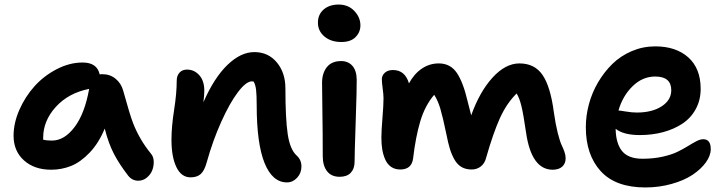

<svg xmlns="http://www.w3.org/2000/svg" viewBox="-20 -760 3149 836"><path d="M203.1 -21Q129.4 -21 84.2 -61.8Q39.1 -102.5 39.1 -168.9Q39.1 -224.1 64.2 -281.5Q89.4 -338.9 130.1 -384.3Q170.9 -429.7 226.8 -458.7Q282.7 -487.8 339.8 -487.8Q402.8 -487.8 414.1 -436Q418 -437 425.8 -437Q459 -437 483.2 -417.2Q507.3 -397.5 516.1 -366.2Q545.4 -259.8 559.6 -223.6Q587.4 -151.9 638.2 -89.8Q648.9 -76.7 649.4 -56.4Q649.9 -36.1 642.6 -17.8Q635.3 0.5 618.9 13.7Q602.5 26.9 582 26.9Q555.7 26.9 538.1 4.9Q500 -44.4 476.3 -89.6Q452.6 -134.8 436 -200.2Q410.2 -137.2 370.6 -95.7Q331.1 -54.2 289.8 -37.6Q248.5 -21 203.1 -21ZM168 -160.2V-151.9Q183.1 -147.9 206.1 -147.9Q260.3 -147.9 304.7 -206.8Q349.1 -265.6 368.2 -373Q277.8 -355 222.9 -294.4Q168 -233.9 168 -160.2Z M1229.5 34.2Q1166 34.2 1131.8 -50.5Q1097.7 -135.3 1097.7 -301.8Q1097.7 -346.7 1095 -368.9Q1092.3 -391.1 1084.5 -404.8Q1081.5 -405.8 1076.7 -405.8Q1051.8 -405.8 1016.1 -358.9Q980.5 -312 943.6 -230.2Q906.7 -148.4 880.4 -54.2Q870.6 -17.6 854.5 -2.7Q838.4 12.2 809.6 12.2Q769.5 12.2 748 -32.5Q726.6 -77.1 726.6 -150.9Q726.6 -208 738 -280.8Q749.5 -353.5 749.5 -409.2Q749.5 -430.2 761.5 -443.6Q773.4 -457 794.4 -457Q825.7 -457 847.7 -432.6Q869.6 -408.2 869.6 -365.2Q869.6 -347.2 865.7 -314.9Q912.6 -421.9 970.5 -477.5Q1028.3 -533.2 1087.4 -533.2Q1147.9 -533.2 1185.3 -488.3Q1222.7 -443.4 1222.7 -375Q1222.7 -244.1 1232.7 -176.3Q1242.7 -108.4 1272.5 -82Q1292.5 -63.5 1292.5 -35.2Q1292.5 -6.3 1273.7 13.9Q1254.9 34.2 1229.5 34.2Z M1466.3 -577.1Q1420.9 -577.1 1392.6 -601.1Q1364.3 -625 1364.3 -661.1Q1364.3 -697.3 1389.4 -718.8Q1414.6 -740.2 1454.1 -740.2Q1496.6 -740.2 1522.9 -712.2Q1549.3 -684.1 1549.3 -649.9Q1549.3 -620.1 1528.3 -598.6Q1507.3 -577.1 1466.3 -577.1ZM1459 9.8Q1422.9 9.8 1404.1 -14.4Q1385.3 -38.6 1385.3 -80.1Q1385.3 -179.7 1383.8 -272.5Q1382.3 -365.2 1382.3 -398.9Q1382.3 -441.4 1403.3 -467.8Q1424.3 -494.1 1465.3 -494.1Q1496.1 -494.1 1514.4 -473.4Q1532.7 -452.6 1533.2 -413.1Q1533.7 -377.4 1528.8 -232.7Q1523.9 -87.9 1523.9 -55.2Q1523.9 -25.4 1507.3 -7.8Q1490.7 9.8 1459 9.8Z M1722.7 -22Q1699.7 -22 1683.1 -33.4Q1666.5 -44.9 1657.5 -65.2Q1648.4 -85.4 1644.5 -108.9Q1640.6 -132.3 1640.6 -160.2Q1640.6 -190.9 1645.3 -246.6Q1649.9 -302.2 1649.9 -332Q1649.9 -347.7 1646.2 -375Q1642.6 -402.3 1642.6 -415Q1642.6 -431.6 1655.8 -443.4Q1668.9 -455.1 1690.9 -455.1Q1743.7 -455.1 1760.7 -397Q1783.2 -438.5 1816.7 -461.2Q1850.1 -483.9 1890.6 -483.9Q1940.9 -483.9 1968.8 -443.1Q1996.6 -402.3 2015.6 -320.8Q2024.4 -285.2 2031.7 -257.8Q2068.8 -361.3 2125 -422.6Q2181.2 -483.9 2241.7 -483.9Q2308.1 -483.9 2342.5 -433.3Q2377 -382.8 2391.6 -271Q2398.9 -219.2 2408.4 -181.6Q2418 -144 2425.3 -128.7Q2432.6 -113.3 2437.7 -98.9Q2442.9 -84.5 2442.9 -70.8Q2442.9 -47.9 2428 -34.4Q2413.1 -21 2386.7 -21Q2293.9 -21 2270.5 -183.1Q2258.8 -264.2 2250.2 -298.8Q2241.7 -333.5 2229.5 -353Q2185.5 -309.6 2156.2 -244.4Q2127 -179.2 2096.7 -73.2Q2090.8 -48.8 2073.7 -35.4Q2056.6 -22 2033.7 -22Q2008.8 -22 1990.5 -32.2Q1972.2 -42.5 1959.7 -63.7Q1947.3 -85 1939.2 -110.8Q1931.2 -136.7 1923.8 -174.8Q1908.2 -250 1897.5 -286.1Q1886.7 -322.3 1870.6 -347.2Q1830.6 -300.8 1810.1 -232.2Q1789.6 -163.6 1778.8 -70.8Q1772.9 -22 1722.7 -22Z M2790 56.2Q2660.2 56.2 2595.5 -14.9Q2530.8 -85.9 2530.8 -206.1Q2530.8 -255.9 2544.2 -306.2Q2557.6 -356.4 2584 -401.4Q2610.4 -446.3 2646.2 -481.4Q2682.1 -516.6 2730.7 -537.4Q2779.3 -558.1 2833 -558.1Q2923.3 -558.1 2977.1 -510Q3030.8 -461.9 3030.8 -373Q3030.8 -324.2 3009.5 -285.2Q2988.3 -246.1 2951.4 -221.7Q2914.6 -197.3 2867.2 -184.6Q2819.8 -171.9 2766.1 -171.9Q2694.8 -171.9 2660.6 -199.2Q2661.6 -135.3 2688.7 -102.1Q2715.8 -68.8 2777.8 -68.8Q2824.7 -68.8 2864.5 -77.6Q2904.3 -86.4 2929.7 -98.9Q2955.1 -111.3 2975.1 -123.8Q2995.1 -136.2 3012 -145Q3028.8 -153.8 3042 -153.8Q3074.7 -153.8 3074.7 -110.8Q3074.7 -82 3053 -52.2Q3031.2 -22.5 2994.6 1.7Q2958 25.9 2903.8 41Q2849.6 56.2 2790 56.2ZM2833 -426.8Q2777.8 -426.8 2734.6 -384.8Q2691.4 -342.8 2672.9 -278.8Q2679.2 -278.8 2705.1 -274.4Q2731 -270 2752.9 -270Q2819.3 -270 2861.1 -297.1Q2902.8 -324.2 2902.8 -367.2Q2902.8 -426.8 2833 -426.8Z"/></svg>

Font: Shantell Sans Irregular
Style: Regular
Weight: 600
Designer: Stephen Nixon, Anya Danilova, Shantell Martin
Foundry: Arrow Type
Version: Version 1.006;[9816181b4]